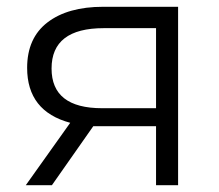

<svg xmlns="http://www.w3.org/2000/svg" viewBox="-20 -546 646 566"><path d="M284 -526H505V0H440V-174H275H255L133 0H56L187 -184Q60 -218 60 -346Q60 -434 120 -480Q180 -526 284 -526ZM132 -344Q132 -227 281 -227H440V-463H286Q132 -463 132 -344Z"/></svg>

Font: mBank
Style: Regular
Weight: 400
Designer: Julieta Ulanovsky
Foundry: Julieta Ulanovsky
Version: Version 7.200;PS 007.200;hotconv 1.0.88;makeotf.lib2.5.64775